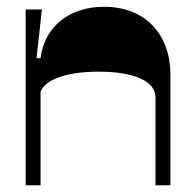

<svg xmlns="http://www.w3.org/2000/svg" viewBox="-20 -548 572 568"><path d="M56 0H100V-276C112 -312 176 -336 272 -336C376 -336 440 -308 440 -260V0H484V-328C484 -448 408 -528 288 -528C188 -528 112 -472 100 -376H88L104 -520H56Z"/></svg>

Font: Ribes
Style: Bold
Weight: 900
Designer: Luigi Gorlero
Foundry: Collletttivo
Version: Version 2.100;Glyphs 3.1.2 (3151)